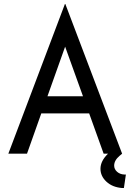

<svg xmlns="http://www.w3.org/2000/svg" viewBox="-20 -774 657 967"><path d="M307 -754H309L595 0L582 11Q555 34 555 60Q555 78 569.5 91Q584 104 606 105H614L604 173H595Q546 169 516 141Q486 113 486 76Q486 37 524 0H502L429 -203H188L116 0H22ZM398 -289 308 -539 219 -289Z"/></svg>

Font: Lineal
Style: Regular
Weight: 400
Designer: Created by Frank Adebiaye with contributions from Anton Moglia & Ariel Martín Pérez
Created by Frank ADEBIAYE with FontF
Foundry: Velvetyne Type Foundry
Version: Version 2.000